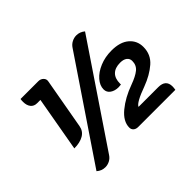

<svg xmlns="http://www.w3.org/2000/svg" viewBox="-157 -1004 1305 1305"><g transform="rotate(-45 496.0 -351.0)"><path d="M615 -696Q628 -716 649 -727Q670 -738 693 -738Q726 -738 754 -715L275 -5Q262 15 241.5 25.5Q221 36 199 36Q164 36 137 12ZM210 -600H178Q149 -600 133 -620Q117 -640 117 -674Q117 -691 119 -700H290Q312 -700 326.5 -685.5Q341 -671 337 -651L272 -286Q265 -245 230 -224.5Q195 -204 140 -204ZM504 -40Q504 -99 567 -151Q630 -203 722 -236Q780 -257 809.5 -281Q839 -305 839 -346Q839 -369 821.5 -382.5Q804 -396 772 -396Q723 -396 697 -370.5Q671 -345 671 -296V-287Q655 -285 647 -285Q612 -285 588 -301.5Q564 -318 564 -347Q564 -384 594 -418.5Q624 -453 675.5 -474.5Q727 -496 789 -496Q871 -496 915.5 -458Q960 -420 960 -360Q960 -287 907 -241Q854 -195 774 -165Q660 -124 648 -95H838Q910 -95 910 -30Q910 -17 907 0H550Q529 0 516.5 -11Q504 -22 504 -40Z"/></g></svg>

Font: K2D SemiBold
Style: Italic
Weight: 600
Italic angle: -10°
Designer: Katatrad Aksorn Co.,Ltd.
Foundry: Cadson Demak Co.,Ltd.
Version: Version 1.000; ttfautohint (v1.6)